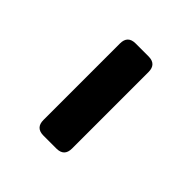

<svg xmlns="http://www.w3.org/2000/svg" viewBox="-1 -721 380 380"><g transform="rotate(-45 189.0 -531.0)"><path d="M82 -491Q60 -491 60 -513V-549Q60 -571 82 -571H296Q318 -571 318 -549V-513Q318 -491 296 -491Z"/></g></svg>

Font: Rubik Light
Style: Regular
Weight: 400
Version: Version 2.101